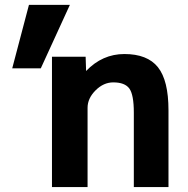

<svg xmlns="http://www.w3.org/2000/svg" viewBox="-20 -752 759 774"><path d="M189.5 -523.4H325.2L327.1 -465.8Q392.6 -534.2 481.4 -534.2Q574.2 -534.2 616.7 -481Q659.2 -427.7 659.2 -307.6V2H519.5V-297.9Q519.5 -370.1 501.5 -395Q483.4 -419.9 436.5 -419.9Q397.5 -419.9 365.2 -387.7Q333 -355.5 333 -317.4V2H189.5ZM261.7 -732.4 144.5 -476.6H29.3L96.7 -732.4Z"/></svg>

Font: Gen Shin Gothic Bold
Style: Bold
Weight: 700
Designer: [Source Han Sans]
Ryoko NISHIZUKA  (kana & ideographs); Paul D. Hunt (Latin, Greek & Cyrillic); Wenlong ZHANG  (bopomofo
Version: Version 1.002.20150607